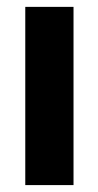

<svg xmlns="http://www.w3.org/2000/svg" viewBox="-20 -536 285 556"><path d="M53.2 0V-516.1H192.9V0Z"/></svg>

Font: LT Superior
Style: Bold
Weight: 400
Designer: Daniel Lyons
Foundry: LyonsType
Version: Version 1.000